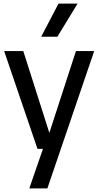

<svg xmlns="http://www.w3.org/2000/svg" viewBox="-20 -828 548 1068"><path d="M402.5 -544H504L243.5 220H143L219 0H188.5L3 -544H109.5L254.5 -89ZM209 -623.5 305.5 -808H411.5L299 -623.5Z"/></svg>

Font: Encode Sans Semi Condensed Medium
Style: Regular
Weight: 500
Width: 4
Designer: Multiple Designers
Foundry: Impallari Type
Version: Version 2.000